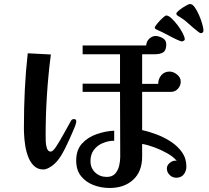

<svg xmlns="http://www.w3.org/2000/svg" viewBox="-20 -890 1040 955"><path d="M358 -277Q355 -266 349 -251.5Q343 -237 327 -201Q306 -153 284 -116Q263 -82 238 -64.5Q213 -47 196 -47Q168 -47 149.5 -64.5Q131 -82 120.5 -109.5Q110 -137 105.5 -166Q101 -195 100 -219Q99 -230 99 -241Q99 -252 99 -263Q99 -354 103.5 -445Q108 -536 118 -625L233 -619Q220 -519 213.5 -418Q207 -317 207 -216Q207 -206 207.5 -187Q208 -168 213.5 -152Q219 -136 232 -136Q243 -136 258.5 -159.5Q274 -183 293 -217Q305 -239 315.5 -257.5Q326 -276 333 -289Q338 -299 350.5 -297.5Q363 -296 358 -277ZM907 -62Q907 -39 894 -22.5Q881 -6 857 -6Q838 -6 824 -19.5Q810 -33 810 -52Q810 -69 826.5 -81.5Q843 -94 859 -90Q843 -110 812 -127.5Q781 -145 747 -157.5Q713 -170 687 -174V-111Q687 -37 642.5 4Q598 45 525 45Q483 45 445 30.5Q407 16 383 -14Q359 -44 359 -91Q359 -144 387.5 -175.5Q416 -207 460 -222.5Q504 -238 548 -240V-190Q519 -190 491.5 -178.5Q464 -167 447 -144.5Q430 -122 430 -89Q430 -54 453.5 -32Q477 -10 511 -10Q538 -10 552.5 -26Q567 -42 572.5 -65Q578 -88 578 -110Q578 -187 577.5 -272Q577 -357 577 -433H391V-474H577V-620H391V-664H707Q709 -686 723.5 -698.5Q738 -711 754 -711Q769 -711 788 -701Q807 -691 807 -670Q807 -639 791.5 -629.5Q776 -620 748 -620H687V-473H767Q767 -498 782.5 -516Q798 -534 823 -534Q843 -534 861 -519Q879 -504 879 -484Q879 -464 865 -448.5Q851 -433 830 -433H687V-243Q720 -236 758.5 -221.5Q797 -207 830.5 -185Q864 -163 885.5 -132.5Q907 -102 907 -62ZM899 -694Q899 -690 893.5 -687Q888 -684 884 -684Q880 -684 863 -691.5Q846 -699 825.5 -710Q805 -721 787 -730Q769 -739 761 -742Q757 -744 753.5 -746Q750 -748 750 -752Q750 -758 762 -772.5Q774 -787 788 -800Q802 -813 807 -813Q818 -813 833.5 -798.5Q849 -784 864 -764Q879 -744 889 -724.5Q899 -705 899 -694ZM992 -739Q992 -725 978 -725Q975 -725 964.5 -733Q954 -741 940.5 -752.5Q927 -764 916 -774Q905 -784 900 -788Q897 -790 888 -796.5Q879 -803 872 -807Q857 -814 857 -822Q857 -828 871.5 -839.5Q886 -851 902.5 -860.5Q919 -870 925 -870Q937 -870 948.5 -854Q960 -838 970 -815Q980 -792 986 -770.5Q992 -749 992 -739Z"/></svg>

Font: Kaisei Decol
Style: Bold
Weight: 700
Designer: Font-Kai, 金井和夫
Foundry: KAZUO KANAI
Version: Version 5.003